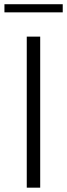

<svg xmlns="http://www.w3.org/2000/svg" viewBox="-38 -866 309 886"><path d="M85.5 -697H147.5V0H85.5ZM-17.5 -846.5H251.5V-809H-17.5Z"/></svg>

Font: HK Grotesk Light
Style: Regular
Weight: 300
Designer: Alfredo Marco Pradil
Foundry: Hanken Design Co.
Version: Version 3.001